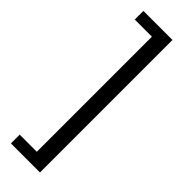

<svg xmlns="http://www.w3.org/2000/svg" viewBox="-318 -808 991 991"><g transform="rotate(45 177.5 -312.5)"><path d="M40 171H252V-796H40V-733H165V107H40Z"/></g></svg>

Font: Source Han Sans KR Medium
Style: Regular
Weight: 500
Designer: Ryoko NISHIZUKA (kana & ideographs); Paul D. Hunt (Latin, Greek & Cyrillic); Wenlong ZHANG (bopomofo); Sandoll Communica
Foundry: Adobe Systems Incorporated
Version: Version 1.001;PS 1.001;hotconv 1.0.78;makeotf.lib2.5.61930